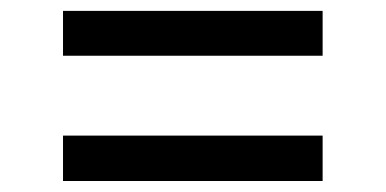

<svg xmlns="http://www.w3.org/2000/svg" viewBox="-20 -536 705 351"><path d="M95.2 -434.1V-516.1H569.8V-434.1ZM95.2 -205.1V-288.1H569.8V-205.1Z"/></svg>

Font: Lumene Sans Medium
Style: Regular
Weight: 500
Designer: Deni Anggara
Version: Version 1.003;Glyphs 3.1.2 (3151)